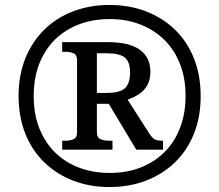

<svg xmlns="http://www.w3.org/2000/svg" viewBox="-20 -745 885 775"><path d="M422 10Q342 10 275 -16Q208 -42 158.5 -90Q109 -138 82 -206Q55 -274 55 -358Q55 -441 82 -508.5Q109 -576 158 -624.5Q207 -673 274.5 -699Q342 -725 422 -725Q502 -725 569.5 -699Q637 -673 686.5 -625Q736 -577 763 -509Q790 -441 790 -357Q790 -273 763 -205.5Q736 -138 686.5 -90Q637 -42 569.5 -16Q502 10 422 10ZM423 -47Q492 -47 548 -69Q604 -91 644.5 -131.5Q685 -172 707 -229.5Q729 -287 729 -358Q729 -430 706.5 -487Q684 -544 643.5 -584Q603 -624 547 -646Q491 -668 423 -668Q333 -668 263.5 -630.5Q194 -593 155 -523Q116 -453 116 -357Q116 -284 139 -226.5Q162 -169 203 -129Q244 -89 300 -68Q356 -47 423 -47ZM231 -141V-177H244Q263 -177 277 -183Q291 -189 291 -212V-501Q291 -524 277 -530Q263 -536 244 -536H231V-575H414Q501 -575 544 -544.5Q587 -514 587 -455Q587 -422 574 -400Q561 -378 540 -364.5Q519 -351 495 -343L584 -204Q595 -188 604.5 -182.5Q614 -177 638 -177V-141H530L419 -326H371V-212Q371 -189 386 -183Q401 -177 420 -177H434V-141ZM413 -370Q465 -370 485 -389.5Q505 -409 505 -452Q505 -496 483.5 -513Q462 -530 410 -530H371V-370Z"/></svg>

Font: Noto Serif Hebrew SemiBold
Style: Regular
Weight: 600
Version: Version 2.003